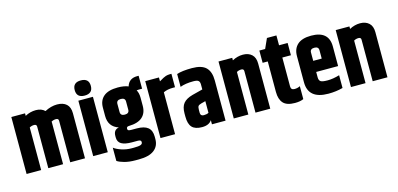

<svg xmlns="http://www.w3.org/2000/svg" viewBox="-78 -1268 3978 1921"><g transform="rotate(-15 1911.5 -307.0)"><path d="M391 -559Q456 -593 518.5 -593Q581 -593 615.5 -561.5Q650 -530 650 -467V0H497V-430Q497 -454 470.5 -454Q444 -454 422 -441Q423 -439 423 -431V0H270V-430Q270 -454 244 -454Q218 -454 196 -441V0H45V-590H187V-564Q240 -593 298.5 -593Q357 -593 391 -559Z M810.5 -607Q727 -607 727 -685.5Q727 -764 810.5 -764Q894 -764 894 -685.5Q894 -607 810.5 -607ZM735 -574H886V0H735Z M1382 -525H1347Q1339 -525 1325 -523Q1344 -491 1344 -443V-357Q1344 -283 1298 -242Q1252 -201 1159 -199Q1133 -199 1133 -177Q1133 -164 1141.5 -159.5Q1150 -155 1173 -155H1228Q1305 -155 1342.5 -124.5Q1380 -94 1380 -29V-4Q1380 69 1327 109.5Q1274 150 1169 150H1132Q1068 150 1019 136.5Q970 123 946 106V-31Q974 -9 1024 7.5Q1074 24 1128 24H1149Q1201 24 1220.5 16.5Q1240 9 1240 -8V-13Q1240 -33 1206 -33H1145Q1073 -33 1037 -54Q1001 -75 1001 -122V-138Q1001 -201 1057 -211Q954 -245 954 -357V-443Q954 -518 1002.5 -559Q1051 -600 1149 -600Q1214 -600 1258 -582Q1281 -659 1366 -659H1382ZM1194 -358V-442Q1194 -481 1149 -481Q1104 -481 1104 -442V-358Q1104 -319 1149 -319Q1194 -319 1194 -358Z M1687 -593H1704V-454H1681Q1625 -454 1583 -434V0H1432V-590H1574V-550Q1625 -581 1645.5 -587Q1666 -593 1687 -593Z M1876 -171V-143Q1876 -109 1911 -109Q1941 -109 1961 -120V-241L1915 -229Q1890 -222 1883 -211Q1876 -200 1876 -171ZM1759 -576Q1814 -595 1916 -595Q2018 -595 2062 -550.5Q2106 -506 2106 -416V0H1965V-43Q1936 2 1864 2Q1792 2 1760 -32.5Q1728 -67 1728 -143V-177Q1728 -244 1757.5 -280Q1787 -316 1853 -334L1962 -362V-417Q1961 -443 1947 -453.5Q1933 -464 1896 -464Q1813 -464 1759 -443Z M2333 -564Q2386 -593 2443 -593Q2500 -593 2534.5 -561.5Q2569 -530 2569 -467V0H2416V-430Q2416 -454 2390 -454Q2364 -454 2342 -441V0H2191V-590H2333Z M2856 -127Q2887 -127 2913 -141V-7Q2879 9 2824 9Q2739 9 2703 -31Q2667 -71 2667 -147V-463H2614V-590H2674L2720 -692H2818V-590H2907V-463H2818V-163Q2818 -127 2856 -127Z M2963 -168V-439Q2963 -515 3010 -557.5Q3057 -600 3152 -600Q3335 -600 3335 -439V-236H3108V-180Q3108 -150 3124.5 -137.5Q3141 -125 3197.5 -125Q3254 -125 3321 -145V-13Q3251 6 3171 6Q2963 6 2963 -168ZM3108 -351H3196V-437Q3196 -475 3152 -475Q3108 -475 3108 -437Z M3547 -564Q3600 -593 3657 -593Q3714 -593 3748.5 -561.5Q3783 -530 3783 -467V0H3630V-430Q3630 -454 3604 -454Q3578 -454 3556 -441V0H3405V-590H3547Z"/></g></svg>

Font: Khand
Style: Bold
Weight: 700
Designer: Devanagari: Sanchit Sawaria, Jyotish Sonowal; Latin: Satya Rajpurohit
Foundry: Indian Type Foundry
Version: Version 1.101;PS 1.0;hotconv 1.0.78;makeotf.lib2.5.61930; tt